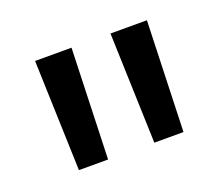

<svg xmlns="http://www.w3.org/2000/svg" viewBox="-57 -739 457 396"><g transform="rotate(-20 172.0 -541.0)"><path d="M129.5 -662.5 121.5 -420H57.5L49.5 -662.5ZM295 -662.5 287 -420H223L215 -662.5Z"/></g></svg>

Font: Anek Kannada
Style: Regular
Weight: 400
Version: Version 1.003